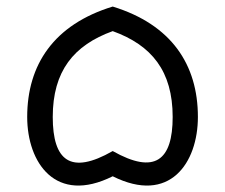

<svg xmlns="http://www.w3.org/2000/svg" viewBox="-20 -570 688 586"><path d="M324 -32C498 55 584 -73 584 -213C584 -373 503 -495 324 -550C144 -495 63 -372 63 -213C63 -73 150 55 324 -32ZM324 -109C195 -35 141 -80 141 -213C141 -353 205 -432 324 -475C443 -432 507 -353 507 -213C507 -81 453 -36 324 -109Z"/></svg>

Font: Juman Normal
Style: Regular
Weight: 300
Designer: Bandar Raffah (Arabic) Julieta Ulanovsky (Latin)
Foundry: Caramella
Version: Version 5.022;PS 005.022;hotconv 1.0.88;makeotf.lib2.5.64775